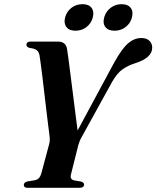

<svg xmlns="http://www.w3.org/2000/svg" viewBox="-20 -899 748 919"><path d="M382.5 -16Q382.5 0 359.5 0H112Q94 0 94 -14Q94 -25.5 110.5 -30.5L144.5 -36Q159 -38.5 166.2 -46.5Q173.5 -54.5 177.5 -68L215.5 -210Q219 -223 218.2 -235.8Q217.5 -248.5 215.5 -262Q214 -271.5 210.5 -300.2Q207 -329 202.2 -368.5Q197.5 -408 192.5 -450.8Q187.5 -493.5 182.8 -532.5Q178 -571.5 174.2 -599.2Q170.5 -627 169 -635Q165.5 -651 156 -658.8Q146.5 -666.5 122.5 -669.5Q106.5 -673.5 106.5 -684Q106.5 -700 127.5 -700H257Q295 -700 301 -664.5Q303 -654 307.2 -620.8Q311.5 -587.5 317.5 -541Q323.5 -494.5 329.8 -444.2Q336 -394 341.8 -349Q347.5 -304 351.5 -274.5L526.5 -599.5Q564 -667 593.5 -692Q623 -717 656.5 -717Q681.5 -717 695 -704Q708.5 -691 708.5 -671Q708.5 -622 627.5 -596.5Q592 -585.5 566 -566.8Q540 -548 516.5 -507L371.5 -244Q364 -231 360.5 -221.5Q357 -212 354.5 -203L319.5 -63.5Q313.5 -40 336 -35.5L368 -30Q382.5 -25 382.5 -16ZM341 -752Q311.5 -752 298 -769.5Q284.5 -787 291.5 -815Q299 -844 321.8 -861.5Q344.5 -879 375 -879Q405 -879 418.2 -861.5Q431.5 -844 424 -815Q416.5 -787 394 -769.5Q371.5 -752 341 -752ZM528 -752Q498 -752 484.5 -769.5Q471 -787 478.5 -815Q486 -843.5 509 -861.2Q532 -879 561.5 -879Q592 -879 605.5 -861.5Q619 -844 611.5 -815Q604 -787 581.2 -769.5Q558.5 -752 528 -752Z"/></svg>

Font: Fraunces 72pt SemiBold
Style: Italic
Weight: 600
Italic angle: -16°
Version: Version 1.000;[b76b70a41]